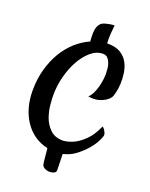

<svg xmlns="http://www.w3.org/2000/svg" viewBox="-140 -737 699 893"><g transform="rotate(20 209.0 -290.0)"><path d="M377.9 -201.2Q385.7 -195.3 389.6 -189Q393.6 -182.6 395.5 -177.7Q398.4 -171.9 398.4 -166Q398.4 -159.2 388.2 -137.7Q377.9 -116.2 357.9 -92.3Q337.9 -68.4 310.1 -46.9Q282.2 -25.4 247.1 -17.6L249 64.5Q248 73.2 237.8 77.6Q227.5 82 215.8 81.5Q204.1 81.1 193.4 75.7Q182.6 70.3 179.7 59.6Q177.7 52.7 175.8 29.8Q173.8 6.8 170.9 -18.6Q97.7 -35.2 56.2 -97.2Q14.6 -159.2 14.6 -248Q14.6 -304.7 28.3 -353.5Q42 -402.3 65.4 -441.4Q88.9 -480.5 120.6 -508.8Q152.3 -537.1 188.5 -552.7Q184.6 -598.6 190.4 -619.1Q196.3 -639.6 210 -648.4Q214.8 -651.4 223.6 -654.3Q231.4 -656.2 242.2 -658.7Q252.9 -661.1 269.5 -662.1Q267.6 -641.6 265.6 -618.7Q263.7 -595.7 265.6 -571.3H271.5Q309.6 -571.3 333.5 -556.2Q357.4 -541 369.6 -518.1Q381.8 -495.1 385.7 -467.3Q389.6 -439.5 388.2 -414.6Q386.7 -389.6 381.8 -370.1Q377 -350.6 373 -344.7Q358.4 -325.2 330.6 -314.5Q302.7 -303.7 267.6 -309.6Q280.3 -322.3 288.1 -339.4Q295.9 -356.4 300.3 -374Q304.7 -391.6 306.6 -407.7Q308.6 -423.8 308.6 -435.5Q308.6 -447.3 307.1 -461.9Q305.7 -476.6 300.8 -489.3Q295.9 -502 287.6 -510.7Q279.3 -519.5 264.6 -519.5Q232.4 -519.5 204.6 -495.6Q176.8 -471.7 156.2 -434.6Q135.7 -397.5 124 -351.6Q112.3 -305.7 112.3 -260.7Q112.3 -246.1 114.7 -215.3Q117.2 -184.6 127.9 -153.8Q138.7 -123 162.1 -99.6Q185.5 -76.2 226.6 -76.2Q254.9 -78.1 282.2 -91.8Q305.7 -103.5 331.5 -128.9Q357.4 -154.3 377.9 -201.2Z"/></g></svg>

Font: Rancho
Style: Regular
Weight: 400
Designer: Font Diner, Inc
Foundry: Font Diner, Inc
Version: Version 1.001